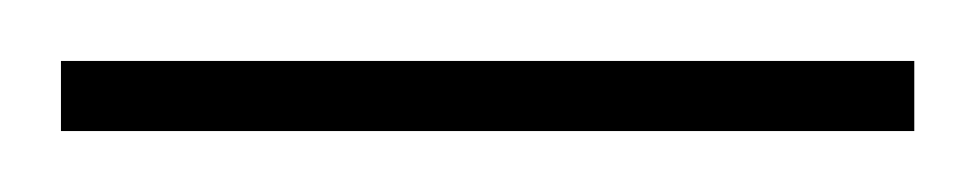

<svg xmlns="http://www.w3.org/2000/svg" viewBox="-20 -647 320 63"><path d="M0 -604V-627H280V-604Z"/></svg>

Font: MuseoModerno Thin
Style: Regular
Weight: 100
Designer: Pablo Cosgaya, Héctor Gatti, Marcela Romero, and the Authors of The MuseoModerno Project.
Foundry: Omnibus-Type Team
Version: Version 1.003